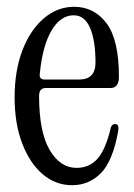

<svg xmlns="http://www.w3.org/2000/svg" viewBox="-20 -536 395 565"><path d="M192 9Q144 9 106 -23Q68 -55 45.5 -113.5Q23 -172 23 -249Q23 -328 46 -388Q69 -448 109 -482Q149 -516 198 -516Q257 -516 293.5 -467.5Q330 -419 330 -310Q330 -277 305 -277H115Q95 -277 95 -254Q95 -148 126 -95Q157 -42 205 -42Q243 -42 267 -69Q291 -96 306 -160Q309 -171 319 -171Q331 -171 328 -151Q312 -62 277 -26.5Q242 9 192 9ZM112 -302H213Q261 -302 261 -352Q261 -417 245 -454Q229 -491 197 -491Q158 -491 131.5 -446Q105 -401 97 -318Q95 -302 112 -302Z"/></svg>

Font: Instrument Serif
Style: Regular
Weight: 400
Designer: Rodrigo Fuenzalida
Foundry: fragTYPE
Version: Version 1.000; ttfautohint (v1.8.4.7-5d5b);gftools[0.9.27]